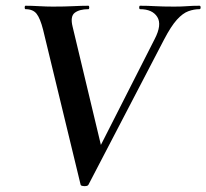

<svg xmlns="http://www.w3.org/2000/svg" viewBox="-20 -645 719 669"><path d="M261 -1 130 -542Q120 -581 107.5 -597Q95 -613 69 -613Q66 -613 66 -619Q66 -625 69 -625Q91 -625 116.5 -623.5Q142 -622 164 -622Q206 -622 235 -623.5Q264 -625 288 -625Q291 -625 291 -619Q291 -613 288 -613Q257 -613 240.5 -600.5Q224 -588 233 -552L338 -113L268 -15L519 -509Q545 -559 528 -586Q511 -613 468 -613Q465 -613 465 -619Q465 -625 468 -625Q495 -625 520.5 -623.5Q546 -622 587 -622Q614 -622 632 -623.5Q650 -625 675 -625Q679 -625 679 -619Q679 -613 675 -613Q656 -613 636.5 -606Q617 -599 596.5 -576.5Q576 -554 551 -506L288 -1Q285 4 273.5 3.5Q262 3 261 -1Z"/></svg>

Font: Cormorant
Style: Bold Italic
Weight: 700
Italic angle: -10°
Designer: Christian Thalmann (Catharsis Fonts)
Foundry: Catharsis Fonts
Version: Version 4.000